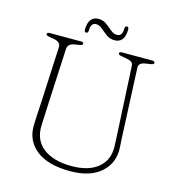

<svg xmlns="http://www.w3.org/2000/svg" viewBox="-124 -951 977 1071"><g transform="rotate(15 365.0 -416.0)"><path d="M578 -282.5 559.5 -640.5Q559 -655.5 549.5 -662.8Q540 -670 520.5 -673.5L489.5 -679Q472 -682 472 -690.5Q472 -700 487.5 -700H661.5Q677 -700 677 -690.5Q677 -681 659.5 -678.5L630 -674Q590.5 -668 592 -640L608 -281Q609 -257 610.2 -234Q611.5 -211 613 -186Q618.5 -97 556.5 -41Q494.5 15 378 15Q248.5 15 181 -39.5Q113.5 -94 117.5 -184Q118 -200.5 119.2 -226Q120.5 -251.5 122 -277.2Q123.5 -303 124.5 -321L139.5 -636.5Q141 -667 101.5 -674L72 -679Q54.5 -682 54.5 -690Q54.5 -700 70 -700H250Q265.5 -700 265.5 -690Q265.5 -682 248 -679L218.5 -674Q182 -667.5 180.5 -638.5L165 -326Q163 -285.5 161.8 -253.5Q160.5 -221.5 159 -192Q155.5 -106 214.8 -60.2Q274 -14.5 378.5 -14.5Q478 -14.5 532.2 -60.2Q586.5 -106 582.5 -188Q581 -220.5 580 -242.2Q579 -264 578 -282.5ZM429.5 -754.5Q402 -754.5 381.5 -769.5Q361 -784.5 343.5 -799.8Q326 -815 308 -815Q276.5 -815 276.5 -768Q276.5 -755 265 -755Q254.5 -755 254.5 -768Q254.5 -808 269.8 -827.5Q285 -847 312.5 -847Q340 -847 360 -832Q380 -817 397.5 -802Q415 -787 434.5 -787Q465.5 -787 465.5 -833Q465.5 -846.5 477 -846.5Q487.5 -846.5 487.5 -833Q487.5 -792.5 472 -773.5Q456.5 -754.5 429.5 -754.5Z"/></g></svg>

Font: Fraunces 9pt S050 Thin
Style: Regular
Weight: 100
Version: Version 1.000; ttfautohint (v1.8.3)